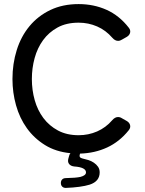

<svg xmlns="http://www.w3.org/2000/svg" viewBox="-20 -737 711 940"><path d="M278 159Q278 148 284.5 141.5Q291 135 302 135Q352 134 374 129Q401 122 401 107Q401 82 343 78Q326 76 318 65.5Q310 55 315 38L319 24Q321 17 325 13Q253 6 200 -27Q147 -60 111.5 -109.5Q76 -159 58.5 -221.5Q41 -284 41 -350Q41 -425 62 -492Q83 -559 124.5 -609Q166 -659 226.5 -688Q287 -717 365 -717Q439 -717 501.5 -689Q564 -661 610 -602Q620 -590 617 -577Q614 -564 600 -556L577 -543Q568 -537 558 -537Q543 -537 530 -552Q498 -589 455.5 -607.5Q413 -626 365 -626Q305 -626 262 -602.5Q219 -579 191 -540.5Q163 -502 149.5 -452.5Q136 -403 136 -350Q136 -296 150 -246.5Q164 -197 192.5 -159Q221 -121 264 -98Q307 -75 365 -75Q413 -75 455.5 -93.5Q498 -112 530 -149Q543 -164 558 -164Q568 -164 577 -158L600 -145Q614 -137 617 -124Q620 -111 610 -99Q565 -43 504.5 -15Q444 13 372 15Q372 16 371.5 16.5Q371 17 371 18Q365 35 384 39Q398 42 412.5 46.5Q427 51 439.5 59.5Q452 68 460 79.5Q468 91 468 107Q468 151 419 167Q377 180 302 183Q291 183 284.5 176.5Q278 170 278 159Z"/></svg>

Font: Higure Gothic Medium
Style: Regular
Weight: 500
Designer: Yoshimichi Ohira
Foundry: Positype
Version: Version 1.000